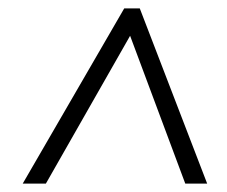

<svg xmlns="http://www.w3.org/2000/svg" viewBox="-20 -737 540 456"><path d="M34 -301 275 -717H312L472 -301H420L289 -652L89 -301Z"/></svg>

Font: Noto Sans SemiCondensed Light
Style: Italic
Weight: 300
Width: 4
Italic angle: -12°
Designer: Monotype Design Team
Foundry: Monotype Imaging Inc.
Version: Version 2.013; ttfautohint (v1.8.4.7-5d5b)